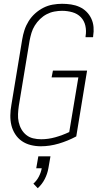

<svg xmlns="http://www.w3.org/2000/svg" viewBox="-20 -763 540 1012"><path d="M195 8Q168 8 142 1.5Q116 -5 95 -19.5Q74 -34 60 -56Q46 -78 40 -103Q34 -128 34.5 -155.5Q35 -183 40 -210L97 -555Q101 -580 109 -604.5Q117 -629 131 -651.5Q145 -674 165 -692Q185 -710 208.5 -722Q232 -734 257.5 -738.5Q283 -743 307 -743Q331 -743 354.5 -739.5Q378 -736 399 -726.5Q420 -717 436 -701Q452 -685 461.5 -664.5Q471 -644 473 -620.5Q475 -597 471 -573Q471 -571 471 -570Q471 -569 470 -567H431Q431 -568 431 -569Q431 -570 431 -572Q436 -600 430 -627Q424 -654 406 -672.5Q388 -691 361.5 -698.5Q335 -706 307 -706Q287 -706 266 -702Q245 -698 226 -688Q207 -678 191 -662.5Q175 -647 163.5 -628.5Q152 -610 146 -590Q140 -570 136 -549L79 -204Q76 -183 75 -161.5Q74 -140 78.5 -119.5Q83 -99 93 -81.5Q103 -64 118.5 -51.5Q134 -39 154.5 -34Q175 -29 197 -29Q234 -29 271.5 -39.5Q309 -50 345 -67L393 -355H252L259 -391H439L382 -44Q337 -20 289.5 -6Q242 8 195 8ZM179 229 156 205Q174 189 185 167.5Q196 146 200 124H171L182 61H246L235 124Q230 153 216 180.5Q202 208 179 229Z"/></svg>

Font: Iosevka SS04 XLt Obl
Style: Regular
Weight: 200
Italic angle: -9°
Monospace: yes
Designer: Belleve Invis
Foundry: Belleve Invis
Version: Version 19.0.0; ttfautohint (v1.8.4)